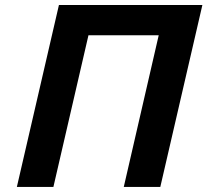

<svg xmlns="http://www.w3.org/2000/svg" viewBox="-20 -742 823 762"><path d="M616.2 0H471.2L609.9 -602.1H331.1L191.9 0H46.9L213.9 -722.2H783.2Z"/></svg>

Font: Perun
Style: Bold Italic
Weight: 700
Italic angle: -12°
Foundry: Copyright (c) Stefan Peev, Context Ltd, 2016
Version: Version 001.000